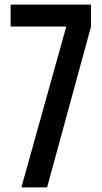

<svg xmlns="http://www.w3.org/2000/svg" viewBox="-20 -820 448 840"><path d="M73.5 0 270 -704H26.5V-800H378V-703L186 0Z"/></svg>

Font: Big Shoulders Display Thin
Style: Bold
Weight: 700
Version: Version 2.002